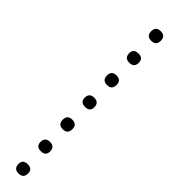

<svg xmlns="http://www.w3.org/2000/svg" viewBox="28 -462 396 396"><g transform="rotate(-45 226.0 -264.0)"><path d="M14 -250Q0 -250 0 -264Q0 -278 14 -278Q27 -278 27 -264Q27 -250 14 -250ZM78 -250Q65 -250 65 -264Q65 -278 78 -278Q92 -278 92 -264Q92 -250 78 -250ZM143 -250Q129 -250 129 -264Q129 -278 143 -278Q157 -278 157 -264Q157 -250 143 -250ZM207 -250Q194 -250 194 -264Q194 -278 207 -278Q221 -278 221 -264Q221 -250 207 -250ZM272 -250Q258 -250 258 -264Q258 -278 272 -278Q286 -278 286 -264Q286 -250 272 -250ZM337 -250Q323 -250 323 -264Q323 -278 337 -278Q350 -278 350 -264Q350 -250 337 -250ZM401 -250Q387 -250 387 -264Q387 -278 401 -278Q415 -278 415 -264Q415 -250 401 -250Z"/></g></svg>

Font: FRB American Cursive Just Xheight
Style: Italic
Weight: 400
Italic angle: -25°
Version: Version 2.0;Modular Font Editor K font №1